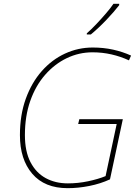

<svg xmlns="http://www.w3.org/2000/svg" viewBox="-20 -972 730 1002"><path d="M333 10Q213 10 148.5 -65Q84 -140 84 -267Q84 -372 114.5 -456.5Q145 -541 198 -601Q251 -661 319.5 -692.5Q388 -724 464 -724Q520 -724 570 -713Q620 -702 664 -682L653 -657Q610 -677 562 -688Q514 -699 463 -699Q392 -699 328.5 -668.5Q265 -638 215.5 -581.5Q166 -525 138 -445.5Q110 -366 110 -267Q110 -182 139 -126Q168 -70 218.5 -42.5Q269 -15 334 -15Q387 -15 439.5 -26Q492 -37 531 -53L589 -325H388L394 -350H621L554 -36Q504 -13 446 -1.5Q388 10 333 10ZM433 -798Q456 -818 482.5 -846Q509 -874 533.5 -902.5Q558 -931 572 -952H602V-945Q576 -911 535 -868Q494 -825 454 -792H433Z"/></svg>

Font: Noto Sans Thin
Style: Italic
Weight: 100
Italic angle: -12°
Designer: Monotype Design Team
Foundry: Monotype Imaging Inc.
Version: Version 2.013; ttfautohint (v1.8.4.7-5d5b)